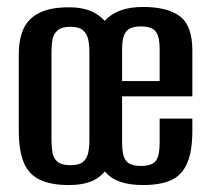

<svg xmlns="http://www.w3.org/2000/svg" viewBox="-20 -524 602 552"><path d="M178 8Q126 8 94 -7.5Q62 -23 48 -57.5Q34 -92 34 -149V-367Q34 -411 47.5 -441Q61 -471 93 -487Q125 -503 178 -503Q226 -503 255.5 -485Q285 -467 299 -436.5Q313 -406 313 -367V-149Q313 -102 301 -66.5Q289 -31 259.5 -11.5Q230 8 178 8ZM183 -49Q207 -49 218.5 -58.5Q230 -68 233.5 -84.5Q237 -101 237 -120V-375Q237 -395 233.5 -411Q230 -427 218.5 -437Q207 -447 183 -447Q158 -447 146 -437Q134 -427 131 -411Q128 -395 128 -375V-120Q128 -101 131 -84.5Q134 -68 146 -58.5Q158 -49 183 -49ZM391 8Q317 8 285 -27Q253 -62 253 -147V-367Q253 -440 289 -472Q325 -504 391 -504Q462 -504 497.5 -477Q533 -450 533 -379V-247H331V-114Q331 -76 342.5 -61.5Q354 -47 385 -47Q417 -47 428 -61.5Q439 -76 439 -114V-183H533V-148Q533 -88 517.5 -53.5Q502 -19 471 -5.5Q440 8 391 8ZM331 -291H439V-383Q439 -418 428 -433Q417 -448 385 -448Q354 -448 342.5 -433Q331 -418 331 -383Z"/></svg>

Font: Alumni Sans SemiBold
Style: Regular
Weight: 600
Designer: Robert E. Leuschke
Foundry: Robert E. Leuschke
Version: Version 1.018